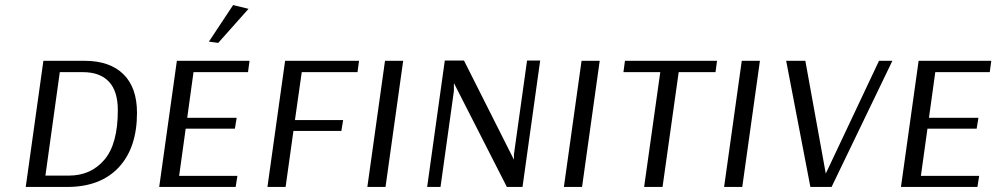

<svg xmlns="http://www.w3.org/2000/svg" viewBox="-20 -741 3949 761"><path d="M315 -500Q415 -500 469 -447Q523 -394 523 -294Q523 -155 450.5 -77.5Q378 0 246 0H82L152 -500ZM217 -455 160 -45H253Q340 -45 393.5 -107.5Q447 -170 447 -304Q447 -380 411.5 -417.5Q376 -455 309 -455Z M965 -706 845 -571 808 -576 904 -721ZM914 0H611L681 -500H969L963 -455H747L722 -274H918L911 -231H716L690 -44H921Z M1333 -222H1143L1112 0H1040L1110 -500H1403L1397 -455H1176L1149 -265H1340Z M1508 0H1436L1506 -500H1578Z M2051 0H1989L1780 -410H1779V-380L1726 0H1673L1743 -501H1819L2017 -108V-129L2069 -501H2121Z M2287 0H2215L2285 -500H2357Z M2816 -455H2670L2606 0H2533L2597 -455H2451L2457 -500H2822Z M2922 0H2850L2920 -500H2992Z M3192 0 3096 -500H3172L3253 -53L3464 -500H3517L3276 0Z M3854 0H3551L3621 -500H3909L3903 -455H3687L3662 -274H3858L3851 -231H3656L3630 -44H3861Z"/></svg>

Font: Arsenal SC
Style: Italic
Weight: 400
Italic angle: -9.10001°
Designer: Andrij Shevchenko
Foundry: Stairsfor
Version: Version 2.001; ttfautohint (v1.8.4.7-5d5b)